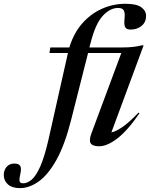

<svg xmlns="http://www.w3.org/2000/svg" viewBox="-197 -763 793 1016"><path d="M179 -127Q146 3.5 101.8 82.8Q57.5 162 7.8 197.2Q-42 232.5 -91.5 232.5Q-132.5 232.5 -154.8 213Q-177 193.5 -177 162.5Q-177 138 -162.2 120.2Q-147.5 102.5 -121 102.5Q-97.5 102.5 -90 115Q-82.5 127.5 -89.5 158Q-96.5 188.5 -92.8 197.8Q-89 207 -74.5 207Q-51.5 207 -28.5 186.8Q-5.5 166.5 16.5 116.8Q38.5 67 59 -22L162.5 -482.5H64.5L69.5 -512H170Q192.5 -586.5 237.2 -638Q282 -689.5 341.5 -716.2Q401 -743 467.5 -743Q525.5 -743 550.8 -724.5Q576 -706 576 -678.5Q576 -646 552.5 -626.2Q529 -606.5 493.5 -606.5Q472.5 -606.5 465.5 -619Q458.5 -631.5 462 -664Q465.5 -696.5 457.5 -708.8Q449.5 -721 428 -721Q385.5 -721 346.8 -679.2Q308 -637.5 282.5 -536L276 -512H454.5Q510.5 -512 552.5 -523H563L392.5 -62.5Q414.5 -66.5 449 -89.5Q483.5 -112.5 536 -167L541 -163.5Q477 -70.5 423.2 -29.8Q369.5 11 328 11Q293 11 283 -4.5Q273 -20 286.5 -56.5L445 -482.5H269Z"/></svg>

Font: Newsreader Display Medium
Style: Italic
Weight: 500
Italic angle: -17°
Designer: Hugues Gentile
Foundry: Production Type
Version: Version 1.001